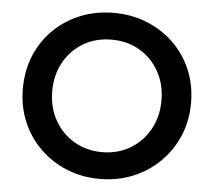

<svg xmlns="http://www.w3.org/2000/svg" viewBox="-54 -815 985 886"><g transform="rotate(5 439.0 -372.5)"><path d="M439 12Q356 12 285.5 -17Q215 -46 162 -98Q109 -150 79.5 -220Q50 -290 50 -373Q50 -456 79 -526Q108 -596 161 -648Q214 -700 285 -728.5Q356 -757 439 -757Q522 -757 593 -728Q664 -699 717 -647.5Q770 -596 799.5 -526Q829 -456 829 -373Q829 -290 799 -220Q769 -150 716 -98Q663 -46 592.5 -17Q522 12 439 12ZM439 -112Q512 -112 569 -146Q626 -180 659 -239Q692 -298 692 -373Q692 -448 659 -507Q626 -566 569 -599.5Q512 -633 439 -633Q366 -633 309 -599.5Q252 -566 219 -507Q186 -448 186 -373Q186 -298 219 -239Q252 -180 309.5 -146Q367 -112 439 -112Z"/></g></svg>

Font: Pitagon Sans Text
Style: Bold
Weight: 700
Designer: Travis Tran
Foundry: Pitagon
Version: Version 1.001; ttfautohint (v1.8.4.7-5d5b);gftools[0.9.26]